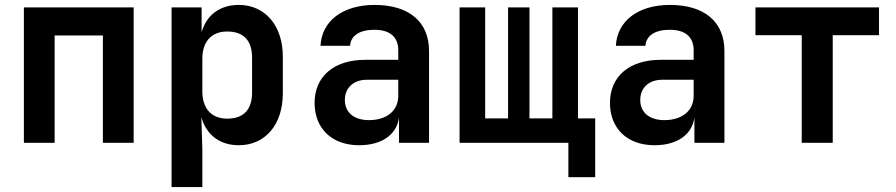

<svg xmlns="http://www.w3.org/2000/svg" viewBox="-20 -580 3640 780"><path d="M77 0H202V-436H398V0H523V-550H77Z M677 180H802V26L798 -104C818 -32 873 10 950 10C1058 10 1129 -74 1129 -201V-350C1129 -476 1057 -560 950 -560C873 -560 819 -519 799 -449V-550H677ZM903 -98C839 -98 802 -139 802 -209V-341C802 -411 839 -452 903 -452C967 -452 1004 -418 1004 -346V-204C1004 -132 967 -98 903 -98Z M1439 10C1531 10 1592 -33 1601 -103V0H1723V-373C1723 -491 1642 -560 1502 -560C1370 -560 1287 -493 1282 -394H1402C1405 -436 1442 -459 1501 -459C1565 -459 1598 -429 1598 -376V-337H1464C1336 -337 1258 -269 1258 -162C1258 -59 1327 10 1439 10ZM1479 -92C1417 -92 1381 -124 1381 -174C1381 -222 1415 -256 1470 -256H1598V-191C1598 -131 1552 -92 1479 -92Z M2289 140H2398V-99H2328V-550H2224V-99H2131V-550H2044V-99H1951V-550H1847V0H2289Z M2639 10C2731 10 2792 -33 2801 -103V0H2923V-373C2923 -491 2842 -560 2702 -560C2570 -560 2487 -493 2482 -394H2602C2605 -436 2642 -459 2701 -459C2765 -459 2798 -429 2798 -376V-337H2664C2536 -337 2458 -269 2458 -162C2458 -59 2527 10 2639 10ZM2679 -92C2617 -92 2581 -124 2581 -174C2581 -222 2615 -256 2670 -256H2798V-191C2798 -131 2752 -92 2679 -92Z M3237 0H3363V-437H3551V-550H3049V-437H3237Z"/></svg>

Font: JetBrains Mono
Style: Bold
Weight: 558
Monospace: yes
Designer: Philipp Nurullin, Konstantin Bulenkov
Foundry: JetBrains
Version: Version 2.305